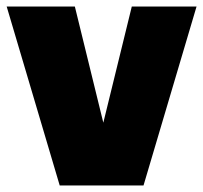

<svg xmlns="http://www.w3.org/2000/svg" viewBox="-26 -570 624 590"><path d="M157.5 0 -5.5 -550H204L291.5 -193L379 -550H578L415 0Z"/></svg>

Font: Encode Sans SemiCondensed SemiCondensed Black
Style: Regular
Weight: 900
Width: 4
Designer: Multiple Designers
Foundry: Impallari Type
Version: Version 3.000; ttfautohint (v1.8.3) -l 8 -r 50 -G 200 -x 14 